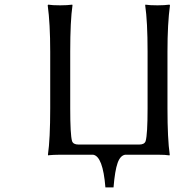

<svg xmlns="http://www.w3.org/2000/svg" viewBox="-20 -668 754 829"><path d="M240.2 0Q225.1 0 211.9 0.7Q198.7 1.5 193.4 2L188 2.9L187 0Q196.8 -67.9 196.8 -200.2V-444.8Q196.8 -566.4 186 -645L188 -647.9Q206.1 -645 240.2 -645Q255.9 -645 268.8 -645.8Q281.7 -646.5 287.1 -647.5L292 -647.9L293 -645Q283.2 -578.6 283.2 -444.8V-200.2Q283.2 -86.4 291 -59.1Q295.9 -43.9 318.8 -43.9H581.1Q604 -43.9 608.9 -59.1Q617.2 -88.4 617.2 -200.2V-444.8Q617.2 -575.2 606.9 -645L607.9 -647.9Q625 -645 660.2 -645Q675.3 -645 688.2 -645.8Q701.2 -646.5 706.5 -647.5L711.9 -647.9L713.9 -645Q703.1 -566.4 703.1 -444.8V-200.2Q703.1 -67.9 712.9 0L711.9 2.9Q694.3 0 660.2 0H521Q499.5 2.9 487.8 35.6Q476.1 68.4 470.2 141.1H435.1Q424.3 6.3 381.8 0Z"/></svg>

Font: Linear Smooth
Style: Regular
Weight: 400
Designer: Philipp H. Poll, Flanker
Foundry: Philipp H. Poll, reworked by Flanker
Version: Version 1.061 | FøM Fix